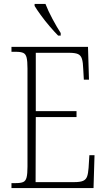

<svg xmlns="http://www.w3.org/2000/svg" viewBox="-20 -951 540 971"><path d="M38 0V-25H61Q85 -25 97.5 -30.5Q110 -36 114.5 -54Q119 -72 119 -108V-605Q119 -642 114.5 -660Q110 -678 97.5 -683.5Q85 -689 61 -689H38V-714H425L430 -548H404L401 -601Q400 -635 394.5 -653Q389 -671 374.5 -677.5Q360 -684 329 -684H161V-389H367V-359H161L160 -30H356Q386 -30 400.5 -36.5Q415 -43 420.5 -58.5Q426 -74 428 -102L432 -166H458L453 0ZM274 -771Q256 -789 231.5 -817.5Q207 -846 186 -875Q165 -904 155 -921V-931H210Q223 -897 245.5 -855Q268 -813 287 -784V-771Z"/></svg>

Font: Noto Serif Tamil Condensed ExtraLight
Style: Italic
Weight: 200
Width: 3
Italic angle: -12°
Designer: Indian Type Foundry, Tom Grace, and the Monotype Design Team
Foundry: Monotype Imaging Inc.
Version: Version 2.003; ttfautohint (v1.8.4.7-5d5b)